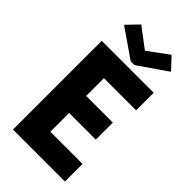

<svg xmlns="http://www.w3.org/2000/svg" viewBox="-285 -1023 1101 1101"><g transform="rotate(45 265.5 -473.0)"><path d="M65.4 0V-719.7H486.8V-577.1H225.6V-433.1H441.9V-294.9H225.6V-142.6H486.8V0ZM159.2 -946.3 279.3 -855.5H281.7L405.3 -946.3L471.7 -875L296.4 -753.9H266.1L90.8 -875Z"/></g></svg>

Font: Reddit Sans ExtraBold
Style: Regular
Weight: 800
Designer: Stephen Hutchings
Foundry: Reddit
Version: Version 1.014; ttfautohint (v1.8.4.7-5d5b)